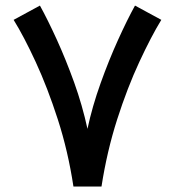

<svg xmlns="http://www.w3.org/2000/svg" viewBox="-20 -682 640 702"><path d="M248.5 0Q229 -128.9 191.4 -245.4Q153.8 -361.8 110.6 -455.3Q67.4 -548.8 29.8 -609.4L126 -661.6Q154.3 -610.4 187.5 -537.6Q220.7 -464.8 251 -380.9Q281.2 -296.9 299.8 -210.9Q317.4 -293 347.7 -377.4Q377.9 -461.9 411.6 -536.1Q445.3 -610.4 473.6 -661.6L569.8 -609.4Q532.7 -548.8 489.3 -455.3Q445.8 -361.8 408.4 -245.4Q371.1 -128.9 351.1 0Z"/></svg>

Font: Vazirmatn RD FD Medium
Style: Regular
Weight: 500
Designer: Saber Rastikerdar
Foundry: Saber Rastikerdar
Version: Version 33.003